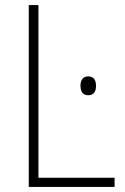

<svg xmlns="http://www.w3.org/2000/svg" viewBox="-20 -734 490 754"><path d="M93 0H430V-36H131V-714H93ZM326 -434C304 -434 296 -417 296 -397C296 -375 305 -360 326 -360C349 -360 357 -375 357 -397C357 -417 350 -434 326 -434Z"/></svg>

Font: Noto Sans SemiCondensed ExtraLight
Style: Regular
Weight: 200
Width: 4
Designer: Monotype Design Team
Foundry: Monotype Imaging Inc.
Version: Version 2.013